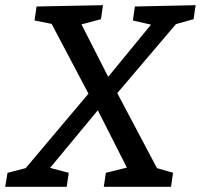

<svg xmlns="http://www.w3.org/2000/svg" viewBox="-39 -720 774 740"><path d="M707 -646 639 -627 413 -361 566 -72 628 -54 620 0H361L369 -54L450 -74L338 -295L154 -73L226 -54L218 0H-19L-10 -54L60 -72L302 -359L160 -628L94 -641L102 -695L358 -700L350 -646L275 -626L378 -424L543 -625L473 -641L481 -695L715 -700Z"/></svg>

Font: Bitter Pro Medium
Style: Italic
Weight: 500
Italic angle: -9°
Designer: Sol Matas, and Bitter project Authors
Foundry: Sol Matas
Version: Version 1.010